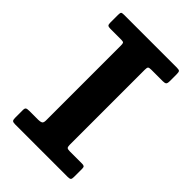

<svg xmlns="http://www.w3.org/2000/svg" viewBox="-222 -841 932 932"><g transform="rotate(45 244.0 -375.0)"><path d="M321.3 -633Q321.3 -647.2 325.1 -651.1Q329 -655 343.3 -655H422.5Q436 -655 441.1 -659.2Q446.3 -663.5 446.3 -679V-727.5Q446.3 -741.7 442.4 -745.9Q438.5 -750 423.8 -750H61.3Q48 -750 44.6 -746.6Q41.2 -743.2 41.2 -729.2V-674.5Q41.2 -662.2 45.9 -658.6Q50.5 -655 63 -655H137.5Q151.2 -655 153.8 -650.5Q156.3 -646 156.3 -633V-119.3Q156.3 -103 148.8 -99Q141.3 -95 127.5 -95H66.5Q51.7 -95 46.5 -91.6Q41.2 -88.3 41.2 -75.8V-22Q41.2 -8.5 45.6 -4.3Q50 0 63.7 0H423.8Q437.3 0 441.8 -3.8Q446.3 -7.5 446.3 -20.5V-78.5Q446.3 -88.3 442.4 -91.6Q438.5 -95 428.8 -95H344.3Q330.5 -95 325.9 -98.9Q321.3 -102.8 321.3 -117Z"/></g></svg>

Font: Besley
Style: Regular
Weight: 400
Designer: Owen Earl
Foundry: indestructible type*
Version: Version 4.000